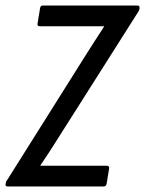

<svg xmlns="http://www.w3.org/2000/svg" viewBox="-35 -675 525 695"><path d="M-7 0Q-16 0 -15 -8L-14 -12Q-14 -18 -8 -25L277 -478Q293 -503 309.5 -529Q326 -555 342 -579V-580Q319 -580 296.5 -580Q274 -580 251 -580H109Q99 -580 101 -590L110 -645Q111 -655 120 -655H462Q471 -655 470 -647V-642Q469 -639 467.5 -636Q466 -633 464 -630L171 -168Q156 -144 141 -121Q126 -98 111 -76V-75Q135 -75 157.5 -75Q180 -75 203 -75H351Q362 -75 360 -65L351 -10Q349 0 340 0Z"/></svg>

Font: Sofia Sans Condensed Medium
Style: Italic
Weight: 500
Italic angle: -9°
Designer: Botio Nikoltchev, Ani Petrova
Foundry: lettersoup
Version: Version 4.101; ttfautohint (v1.8.4.7-5d5b)